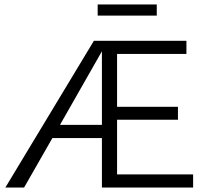

<svg xmlns="http://www.w3.org/2000/svg" viewBox="-20 -841 933 861"><path d="M683 -771H418V-821H683ZM846 -59V0H437V-222H215L88 0H4L401 -658H816V-599H505V-362H778V-304H505V-59ZM437 -281V-611L249 -281Z"/></svg>

Font: Ysabeau SC
Style: Regular
Weight: 400
Designer: Christian Thalmann (Catharsis Fonts)
Version: Version 0.003